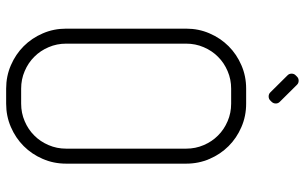

<svg xmlns="http://www.w3.org/2000/svg" viewBox="-208 -808 1015 640"><g transform="rotate(90 300.0 -487.5)"><path d="M275 -750H325C345.7 -750 365.2 -746.1 383.5 -738.2C401.8 -730.4 417.8 -719.8 431.2 -706.2C444.8 -692.8 455.4 -676.8 463.2 -658.5C471.1 -640.2 475 -620.7 475 -600V-200C475 -179.3 471.1 -159.8 463.2 -141.5C455.4 -123.2 444.8 -107.2 431.2 -93.8C417.8 -80.2 401.8 -69.6 383.5 -61.8C365.2 -53.9 345.7 -50 325 -50H275C254.3 -50 234.8 -53.9 216.5 -61.8C198.2 -69.6 182.2 -80.2 168.8 -93.8C155.2 -107.2 144.6 -123.2 136.8 -141.5C128.9 -159.8 125 -179.3 125 -200V-600C125 -620.7 128.9 -640.2 136.8 -658.5C144.6 -676.8 155.2 -692.8 168.8 -706.2C182.2 -719.8 198.2 -730.4 216.5 -738.2C234.8 -746.1 254.3 -750 275 -750ZM75 -600V-200C75 -172.3 80.2 -146.3 90.8 -122C101.2 -97.7 115.5 -76.5 133.5 -58.5C151.5 -40.5 172.7 -26.2 197 -15.8C221.3 -5.2 247.3 0 275 0H325C352.7 0 378.7 -5.2 403 -15.8C427.3 -26.2 448.5 -40.5 466.5 -58.5C484.5 -76.5 498.8 -97.7 509.2 -122C519.8 -146.3 525 -172.3 525 -200V-600C525 -627.7 519.8 -653.7 509.2 -678C498.8 -702.3 484.5 -723.5 466.5 -741.5C448.5 -759.5 427.3 -773.8 403 -784.2C378.7 -794.8 352.7 -800 325 -800H275C247.3 -800 221.3 -794.8 197 -784.2C172.7 -773.8 151.5 -759.5 133.5 -741.5C115.5 -723.5 101.2 -702.3 90.8 -678C80.2 -653.7 75 -627.7 75 -600ZM318.5 -912.5 262.5 -969C258.8 -973 254.2 -975 248.5 -975C242.8 -975 238.2 -973 234.5 -969L231 -965.5C227 -961.8 225 -957.2 225 -951.5C225 -945.8 227 -941.2 231 -937.5L287 -881C290.7 -877 295.3 -875 301 -875C306.7 -875 311.3 -877 315 -881L318.5 -884.5C322.5 -888.5 324.5 -893.2 324.5 -898.8C324.5 -904.2 322.5 -908.8 318.5 -912.5Z"/></g></svg>

Font: lerotica
Style: Regular
Weight: 400
Designer: defharo
Foundry: deFharo
Version: Version 1.001 2011